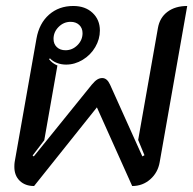

<svg xmlns="http://www.w3.org/2000/svg" viewBox="-20 -613 646 642"><path d="M28 -55Q28 -65 29 -71L102 -484Q111 -535 144 -564Q177 -593 225 -593Q265 -593 289.5 -570Q314 -547 314 -511Q314 -482 298.5 -455.5Q283 -429 256.5 -413Q230 -397 201 -397Q185 -397 170.5 -402.5Q156 -408 147 -418L144 -415Q155 -401 172 -394L128 -144L89 -93L93 -90L287 -330Q297 -342 305 -347Q313 -352 322 -352Q338 -352 348 -330L456 -90L463 -94L442 -145L508 -519Q514 -554 540 -573.5Q566 -593 606 -593L514 -71Q508 -36 482.5 -13.5Q457 9 422 9L304 -254L94 9Q64 9 46 -8.5Q28 -26 28 -55ZM256 -502Q256 -519 245 -529.5Q234 -540 216 -540Q193 -540 176 -523Q159 -506 159 -483Q159 -466 170 -455.5Q181 -445 199 -445Q222 -445 239 -462Q256 -479 256 -502Z"/></svg>

Font: K2D
Style: Italic
Weight: 400
Italic angle: -10°
Designer: Katatrad Aksorn Co.,Ltd.
Foundry: Cadson Demak Co.,Ltd.
Version: Version 1.000; ttfautohint (v1.6)